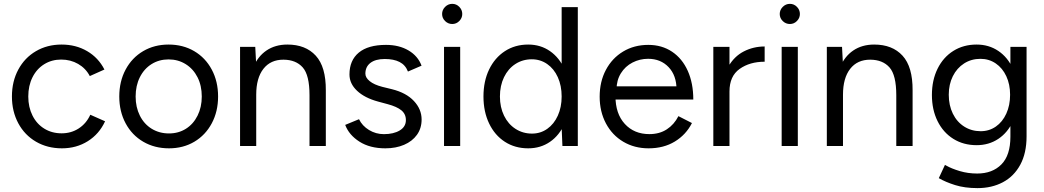

<svg xmlns="http://www.w3.org/2000/svg" viewBox="-20 -759 5428 998"><path d="M42 -257.4Q42 -335.8 75.1 -397.3Q108.2 -458.8 166.9 -493.1Q225.6 -527.4 300.1 -527.4Q374.6 -527.4 433 -493.2Q491.4 -459 522.8 -397.6L446.8 -363.6Q425.6 -404 386.2 -426.7Q346.8 -449.4 298.2 -449.4Q248.8 -449.4 209.8 -425.2Q170.8 -401 148.9 -357.3Q127 -313.5 127 -257.3Q127 -202 149 -158.2Q171 -114.3 210.5 -90.2Q249.9 -66 300.2 -66Q350.2 -66 389.5 -91.6Q428.8 -117.2 449.4 -162.6L526.2 -128.6Q495.8 -62.4 436.5 -25.2Q377.2 12 301.9 12Q226.6 12 167.4 -22.3Q108.3 -56.6 75.1 -118.2Q42 -179.9 42 -257.4Z M600 -257.4Q600 -335.8 632.9 -397.3Q665.8 -458.8 724 -493.1Q782.2 -527.4 856.4 -527.4Q931.3 -527.4 989.6 -493.1Q1047.8 -458.8 1080.7 -397.3Q1113.6 -335.8 1113.6 -257.4Q1113.6 -179.6 1080.8 -118.1Q1048 -56.6 990.2 -22.3Q932.4 12 858.4 12Q783.4 12 724.6 -22.3Q665.8 -56.6 632.9 -118.1Q600 -179.6 600 -257.4ZM1028.8 -257.4Q1028.8 -313.8 1006.8 -357.3Q984.8 -400.8 945.3 -425.5Q905.8 -450.2 856.4 -450.2Q807 -450.2 768 -425.9Q729 -401.6 707 -357.7Q685 -313.8 685 -257.3Q685 -201.8 707 -157.9Q729 -114 768.5 -89.7Q808.1 -65.4 858.4 -65.4Q907.8 -65.4 946.4 -89.7Q985 -114 1006.9 -157.9Q1028.8 -201.8 1028.8 -257.4Z M1227.8 -515.4H1306.8L1311.8 -420.2V0H1227.8ZM1588.8 -264.2H1673.6V0H1588.8ZM1453.6 -448.8Q1386.4 -449 1349.1 -401.1Q1311.8 -353.2 1311.8 -266.8H1271.6Q1271.6 -348.8 1295.5 -407.1Q1319.4 -465.4 1365 -496.4Q1410.6 -527.4 1474 -527.4Q1568.4 -527.4 1621.4 -469.5Q1674.4 -411.6 1673.6 -289.2V-264.2H1588.8Q1588.8 -368.8 1553.5 -408.6Q1518.2 -448.4 1453.6 -448.8Z M1774.3 -109.8 1846.1 -139.4Q1862.8 -104.8 1898.2 -83.2Q1933.6 -61.7 1975.3 -61.7Q2025.6 -61.7 2057.7 -80.9Q2089.8 -100.2 2089.8 -134.8Q2089.8 -166.2 2066.3 -185.6Q2042.8 -204.9 1994.6 -217.7L1945 -231.1Q1875.2 -250.1 1835.8 -287.3Q1796.5 -324.4 1796.5 -371.9Q1796.5 -445.3 1844.9 -485.5Q1893.3 -525.7 1986.5 -525.7Q2054.3 -525.7 2103.3 -496.9Q2152.3 -468.1 2171.2 -417.6L2100.5 -387.1Q2087.3 -421.3 2057 -436.8Q2026.8 -452.3 1980 -452.3Q1932.1 -452.3 1905.6 -432.2Q1879.2 -412 1879.2 -376.1Q1879.2 -355.4 1901.8 -337.1Q1924.3 -318.7 1967.2 -307.6L2017.7 -295.2Q2091.5 -276.8 2131.5 -234Q2171.5 -191.3 2171.5 -137.8Q2171.5 -92.1 2147.3 -58.3Q2123.1 -24.6 2080.4 -6.3Q2037.6 12 1983.2 12Q1902.7 12 1848.4 -22.7Q1794.1 -57.3 1774.3 -109.8Z M2288 -515.4H2372V0H2288ZM2278 -686.2Q2278 -707.6 2293.7 -723.3Q2309.4 -739 2330.8 -739Q2352.2 -739 2367.5 -723.3Q2382.8 -707.6 2382.8 -686.2Q2382.8 -665.6 2367.5 -649.9Q2352.2 -634.2 2330.8 -634.2Q2309.4 -634.2 2293.7 -649.5Q2278 -664.8 2278 -686.2Z M2899.4 -96.2V-722H2983.4V0H2903.4ZM2493 -257.4Q2493 -336.8 2522.4 -397.8Q2551.8 -458.8 2604.4 -493.1Q2657 -527.4 2725.6 -527.4Q2789.8 -527.4 2838.9 -493.2Q2888 -459 2914.9 -398.1Q2941.8 -337.2 2941.8 -257.4Q2941.8 -178.4 2914.9 -117Q2888 -55.6 2838.9 -21.8Q2789.8 12 2725.6 12Q2657 12 2604.4 -21.9Q2551.8 -55.8 2522.4 -117.2Q2493 -178.6 2493 -257.4ZM2899.4 -257.4Q2899.4 -313.8 2879.5 -357.7Q2859.6 -401.6 2824.2 -426.2Q2788.8 -450.8 2744.2 -450.8Q2696.6 -450.8 2658.8 -426.2Q2621 -401.6 2599.8 -357.7Q2578.6 -313.8 2578.6 -257.4Q2578.6 -201.8 2599.9 -157.9Q2621.2 -114 2659.4 -89.3Q2697.6 -64.6 2745.2 -64.6Q2789.6 -64.6 2824.6 -89.3Q2859.6 -114 2879.5 -157.9Q2899.4 -201.8 2899.4 -257.4Z M3097 -256.5Q3097 -334.7 3129.3 -395.6Q3161.6 -456.6 3218.9 -491.1Q3276.2 -525.7 3349.8 -525.7Q3420.4 -525.7 3473.4 -490.2Q3526.3 -454.7 3555 -390.6Q3583.7 -326.5 3583.7 -241.7H3158.4L3179.1 -259.5Q3179.1 -167.9 3227.7 -114.9Q3276.3 -61.9 3355.3 -61.9Q3408.1 -61.9 3446.1 -86.8Q3484.2 -111.6 3506.4 -155.3L3576.7 -119.4Q3545.9 -58.7 3487.8 -23.4Q3429.8 12 3351.4 12Q3277.7 12 3219.9 -22.2Q3162 -56.4 3129.5 -117.7Q3097 -179.1 3097 -256.5ZM3162.6 -310.1H3518.4L3496.6 -293.1Q3496.6 -366.6 3455.4 -410Q3414.2 -453.4 3348.7 -453.4Q3305.6 -453.4 3267.7 -433.9Q3229.8 -414.4 3207.2 -377.9Q3184.7 -341.5 3184.7 -293.8Z M3954.6 -517.4V-438.2Q3877.2 -438.2 3824.5 -400.7Q3771.8 -363.2 3771.8 -283.6L3734.8 -278.6Q3734.8 -358.8 3765.5 -412.4Q3796.2 -466 3846.2 -491.7Q3896.2 -517.4 3954.6 -517.4ZM3687.8 -515.4H3771.8V0H3687.8Z M4043 -515.4H4127V0H4043ZM4033 -686.2Q4033 -707.6 4048.7 -723.3Q4064.4 -739 4085.8 -739Q4107.2 -739 4122.5 -723.3Q4137.8 -707.6 4137.8 -686.2Q4137.8 -665.6 4122.5 -649.9Q4107.2 -634.2 4085.8 -634.2Q4064.4 -634.2 4048.7 -649.5Q4033 -664.8 4033 -686.2Z M4277.8 -515.4H4356.8L4361.8 -420.2V0H4277.8ZM4638.8 -264.2H4723.6V0H4638.8ZM4503.6 -448.8Q4436.4 -449 4399.1 -401.1Q4361.8 -353.2 4361.8 -266.8H4321.6Q4321.6 -348.8 4345.5 -407.1Q4369.4 -465.4 4415 -496.4Q4460.6 -527.4 4524 -527.4Q4618.4 -527.4 4671.4 -469.5Q4724.4 -411.6 4723.6 -289.2V-264.2H4638.8Q4638.8 -368.8 4603.5 -408.6Q4568.2 -448.4 4503.6 -448.8Z M4859.8 167 4891.8 98 4899 102Q4926.4 117.6 4968.9 130.3Q5011.4 143 5059.4 143Q5138.4 143 5185.2 95.6Q5232 48.2 5232 -48.8V-515.4H5316V-50.2Q5316 37 5283.3 97.3Q5250.6 157.6 5193 188.2Q5135.4 218.8 5061 218.8Q4994.6 218.8 4944.5 203Q4894.4 187.2 4859.8 167ZM4824 -265.4Q4824 -342.2 4853.4 -401.8Q4882.8 -461.4 4935.4 -494.4Q4988 -527.4 5056.4 -527.4Q5120 -527.4 5169.1 -494.3Q5218.2 -461.2 5245.4 -401.5Q5272.6 -341.8 5272.6 -264.6Q5272.6 -188 5245.4 -128.9Q5218.2 -69.8 5169.1 -37.1Q5120 -4.4 5056.4 -4.4Q4988 -4.4 4935.4 -37.2Q4882.8 -70 4853.4 -129.3Q4824 -188.6 4824 -265.4ZM5230.4 -266.6Q5230.4 -320.4 5210.7 -362.8Q5191 -405.2 5155.9 -429.2Q5120.8 -453.2 5076.4 -453.2Q5028.8 -453.2 4991.3 -429.2Q4953.8 -405.2 4932.7 -362.8Q4911.6 -320.4 4911.6 -266.6Q4911.6 -211.6 4932.7 -168.4Q4953.8 -125.2 4991.8 -101.1Q5029.8 -77 5077.4 -77Q5121.6 -77 5156.3 -101.1Q5191 -125.2 5210.7 -168.4Q5230.4 -211.6 5230.4 -266.6Z"/></svg>

Font: 寒蝉端黑体 Light
Style: Regular
Weight: 300
Designer: ChillDuanSans {Warren2060}; 
Source Han Sans {Ryoko NISHIZUKA 西塚涼子 (kana, bopomofo & ideographs); Paul D. Hunt (Latin, G
Foundry: ChillType&Adobe
Version: Version 1.300;Glyphs 3.3 (3306)